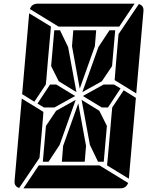

<svg xmlns="http://www.w3.org/2000/svg" viewBox="-20 -1020 856 1040"><path d="M633 -541 565 -438H531L429 -500L541 -562H598ZM513 -765 573 -856H604L587 -662L532 -580L426 -521ZM257 -662 274 -856H305L349 -765L394 -521L298 -580ZM370 -770 377 -856H501L494 -770L412 -540ZM650 -531 716 -490 678 -52 560 -124 561 -138 562 -144 576 -302 584 -396 588 -438ZM166 -469 100 -510 138 -948 256 -876 240 -698 231 -590 228 -562ZM303 -235 243 -144H212L229 -338L284 -420L390 -479ZM194 -165 84 -2Q56 -10 59 -41L98 -486L155 -451L160 -448L215 -414L213 -384L206 -302ZM297 -876 142 -971Q152 -1000 184 -1000H390H514H709L626 -876H587H503H379ZM732 -998Q760 -990 757 -959L718 -514L601 -586L610 -698L622 -835ZM519 -124 674 -29Q664 0 632 0H426H302H107L190 -124H229H313H437ZM275 -438H218L183 -459L251 -562H285L387 -500ZM446 -230 439 -144H315L322 -230L404 -460ZM559 -338 542 -144H511L467 -235L422 -479L518 -420Z"/></svg>

Font: DSEG14 Modern
Style: Bold Italic
Weight: 700
Italic angle: -5°
Designer: Keshikan(Twitter:@keshinomi_88pro)
Version: Version 0.46